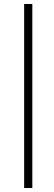

<svg xmlns="http://www.w3.org/2000/svg" viewBox="-20 -747 273 962"><path d="M101 195V-727H142V195Z"/></svg>

Font: Piazzolla SC Light
Style: Italic
Weight: 300
Italic angle: -11.3°
Designer: Juan Pablo del Peral
Foundry: Huerta Tipografica
Version: Version 1.330